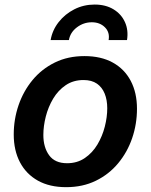

<svg xmlns="http://www.w3.org/2000/svg" viewBox="-20 -794 649 826"><path d="M264.6 11.2Q193.4 11.2 143.1 -16.8Q92.8 -44.9 65.9 -95.9Q39.1 -147 39.1 -215.3Q39.1 -280.8 59.8 -341.3Q80.6 -401.9 119.9 -449.5Q159.2 -497.1 215.6 -524.9Q272 -552.7 343.3 -552.7Q414.6 -552.7 465.1 -524.9Q515.6 -497.1 542.5 -446Q569.3 -395 569.3 -326.2Q569.3 -260.3 548.6 -199.7Q527.8 -139.2 488.3 -91.6Q448.7 -43.9 392.3 -16.4Q335.9 11.2 264.6 11.2ZM268.6 -91.8Q312.5 -91.8 345.2 -114.3Q377.9 -136.7 399.2 -172.4Q420.4 -208 430.9 -249.3Q441.4 -290.5 441.4 -328.1Q441.4 -363.8 430.4 -391.1Q419.4 -418.5 397 -434.1Q374.5 -449.7 339.4 -449.7Q295.4 -449.7 262.7 -427.5Q230 -405.3 208.7 -369.6Q187.5 -334 177 -292.7Q166.5 -251.5 166.5 -213.4Q166.5 -160.2 191.4 -126Q216.3 -91.8 268.6 -91.8ZM387.2 -774.4Q434.6 -774.4 468.3 -753.9Q502 -733.4 517.6 -698.7Q533.2 -664.1 526.4 -621.6H447.3Q453.1 -654.8 431.4 -676.5Q409.7 -698.2 375 -698.2Q339.8 -698.2 311 -676.5Q282.2 -654.8 276.4 -621.6H197.8Q205.1 -664.1 232.2 -698.7Q259.3 -733.4 299.6 -753.9Q339.8 -774.4 387.2 -774.4Z"/></svg>

Font: Inter SemiBold
Style: Italic
Weight: 600
Italic angle: -9.3988°
Designer: Rasmus Andersson
Foundry: rsms
Version: Version 4.001;git-66647c0bb